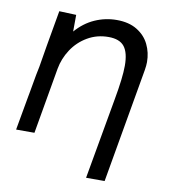

<svg xmlns="http://www.w3.org/2000/svg" viewBox="-81 -629 762 856"><g transform="rotate(10 300.0 -201.0)"><path d="M449.5 -364Q449.5 -423 428 -450.5Q406.5 -478 356 -478Q304 -478 261.5 -453.2Q219 -428.5 192 -387.5Q165 -346.5 156.5 -299L104.5 0H21.5L49 -154L52 -170Q71 -279.5 75 -294Q86 -364 119.5 -553L196.5 -550L196 -474.5Q233 -517 280.2 -538Q327.5 -559 379.5 -559Q434.5 -559 471.5 -536.2Q508.5 -513.5 526.2 -476.8Q544 -440 544 -397.5Q544 -382 540.5 -361L450 157.5H366L431 -209Q449.5 -310.5 449.5 -364Z"/></g></svg>

Font: JuliaMono Italic
Style: Regular
Weight: 400
Italic angle: -9°
Monospace: yes
Designer: cormullion
Foundry: corm
Version: Version 0.049; ttfautohint (v1.8.4)